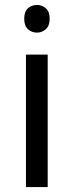

<svg xmlns="http://www.w3.org/2000/svg" viewBox="-20 -757 298 777"><path d="M173 -536V0H85V-536ZM130 -737Q150 -737 165.5 -723.5Q181 -710 181 -681Q181 -653 165.5 -639Q150 -625 130 -625Q108 -625 93 -639Q78 -653 78 -681Q78 -710 93 -723.5Q108 -737 130 -737Z"/></svg>

Font: ukannada85
Style: Book
Weight: 400
Designer: Jelle Bosma - Monotype Design Team
Foundry: Monotype Imaging Inc.
Version: Version 2.003